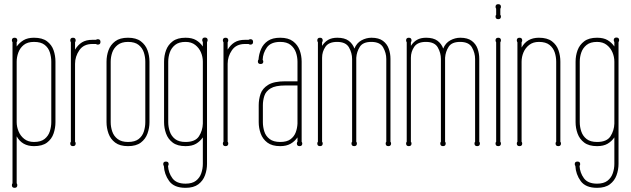

<svg xmlns="http://www.w3.org/2000/svg" viewBox="-20 -691 3026 921"><path d="M246 -395V-105Q246 -77 237 -50.5Q228 -24 205.5 -7Q183 10 143 10Q86 10 60 -37V188Q63 192 63 197Q63 210 50 210Q37 210 37 197Q37 192 40 188V-489Q37 -492 37 -497Q37 -510 50 -510Q63 -510 63 -497Q63 -492 60 -489V-468Q74 -487 93.5 -498.5Q113 -510 143 -510Q183 -510 205.5 -493Q228 -476 237 -450Q246 -424 246 -395ZM60 -395V-105Q60 -83 69 -61Q78 -39 96.5 -24.5Q115 -10 143 -10Q176 -10 194 -24.5Q212 -39 219 -61Q226 -83 226 -105V-395Q226 -418 219 -440Q212 -462 194 -476Q176 -490 143 -490Q112 -490 94 -475.5Q76 -461 68 -439Q60 -417 60 -395Z M340 -11Q343 -8 343 -3Q343 10 330 10Q317 10 317 -3Q317 -8 320 -11V-488Q317 -493 317 -497Q317 -510 330 -510Q343 -510 343 -497Q343 -493 340 -488V-453Q354 -476 373.5 -488Q393 -500 423 -500H440Q445 -503 449 -503Q462 -503 462 -490Q462 -477 449 -477Q445 -477 440 -480H423Q381 -480 360.5 -450Q340 -420 340 -385Z M697 -105Q697 -77 687.5 -50.5Q678 -24 655.5 -7Q633 10 594 10Q555 10 532.5 -7Q510 -24 500.5 -50.5Q491 -77 491 -105V-395Q491 -424 500.5 -450Q510 -476 532.5 -493Q555 -510 594 -510Q633 -510 655.5 -493Q678 -476 687.5 -450Q697 -424 697 -395ZM511 -105Q511 -82 518.5 -60Q526 -38 544.5 -24Q563 -10 594 -10Q627 -10 645 -24Q663 -38 670 -60Q677 -82 677 -105V-395Q677 -418 670 -439.5Q663 -461 645 -475.5Q627 -490 594 -490Q563 -490 544.5 -475.5Q526 -461 518.5 -439.5Q511 -418 511 -395Z M973 95Q973 123 963.5 149.5Q954 176 931.5 193Q909 210 870 210Q815 210 791.5 177.5Q768 145 766 105Q763 102 763 96Q763 84 776 84Q789 84 789 96Q789 102 786 105Q788 138 807 164Q826 190 870 190Q902 190 920 176Q938 162 945.5 140Q953 118 953 95V-32Q940 -13 920.5 -1.5Q901 10 870 10Q831 10 808.5 -7Q786 -24 776.5 -50.5Q767 -77 767 -105V-395Q767 -424 776.5 -450Q786 -476 808.5 -493Q831 -510 870 -510Q901 -510 920.5 -498.5Q940 -487 953 -468V-489Q950 -495 950 -498Q950 -511 963 -511Q976 -511 976 -498Q976 -494 973 -489ZM787 -105Q787 -82 794.5 -60Q802 -38 820 -24Q838 -10 870 -10Q917 -10 934.5 -37.5Q952 -65 953 -98V-395Q953 -418 944 -439.5Q935 -461 916.5 -475.5Q898 -490 870 -490Q838 -490 820 -475.5Q802 -461 794.5 -439.5Q787 -418 787 -395Z M1072 -11Q1075 -8 1075 -3Q1075 10 1062 10Q1049 10 1049 -3Q1049 -8 1052 -11V-488Q1049 -493 1049 -497Q1049 -510 1062 -510Q1075 -510 1075 -497Q1075 -493 1072 -488V-453Q1086 -476 1105.5 -488Q1125 -500 1155 -500H1172Q1177 -503 1181 -503Q1194 -503 1194 -490Q1194 -477 1181 -477Q1177 -477 1172 -480H1155Q1113 -480 1092.5 -450Q1072 -420 1072 -385Z M1427 -11Q1430 -7 1430 -3Q1430 10 1417 10Q1404 10 1404 -3Q1404 -8 1407 -11V-32Q1394 -13 1374 -1.5Q1354 10 1324 10Q1285 10 1262.5 -7Q1240 -24 1230.5 -50.5Q1221 -77 1221 -105V-186Q1221 -215 1230 -241Q1239 -267 1266.5 -284Q1294 -301 1348 -301H1407V-395Q1407 -418 1399.5 -439.5Q1392 -461 1374 -475.5Q1356 -490 1324 -490Q1279 -490 1260 -463Q1241 -436 1240 -404Q1243 -400 1243 -396Q1243 -384 1230 -384Q1217 -384 1217 -396Q1217 -402 1220 -405Q1222 -432 1232.5 -456Q1243 -480 1265 -495Q1287 -510 1324 -510Q1363 -510 1385.5 -493Q1408 -476 1417.5 -450Q1427 -424 1427 -395ZM1241 -105Q1241 -82 1248 -60Q1255 -38 1273.5 -24Q1292 -10 1324 -10Q1356 -10 1373.5 -23Q1391 -36 1398.5 -56Q1406 -76 1407 -98V-281H1348Q1301 -281 1278 -267Q1255 -253 1248 -231Q1241 -209 1241 -186Z M1853 -11Q1856 -8 1856 -3Q1856 10 1843 10Q1830 10 1830 -3Q1830 -8 1833 -11V-408Q1833 -437 1818 -463.5Q1803 -490 1761 -490Q1721 -490 1706 -466.5Q1691 -443 1689 -414V-11Q1692 -8 1692 -3Q1692 10 1679 10Q1666 10 1666 -3Q1666 -8 1669 -11V-408Q1669 -437 1654 -463.5Q1639 -490 1597 -490Q1557 -490 1541 -466.5Q1525 -443 1525 -414V-11Q1528 -8 1528 -3Q1528 10 1515 10Q1502 10 1502 -3Q1502 -8 1505 -11V-488Q1502 -493 1502 -497Q1502 -510 1515 -510Q1528 -510 1528 -497Q1528 -493 1525 -488V-471Q1537 -490 1554.5 -500Q1572 -510 1598 -510Q1633 -510 1652.5 -495.5Q1672 -481 1680 -458Q1691 -485 1714 -497.5Q1737 -510 1762 -510Q1797 -510 1817 -495Q1837 -480 1845 -457Q1853 -434 1853 -409Z M2279 -11Q2282 -8 2282 -3Q2282 10 2269 10Q2256 10 2256 -3Q2256 -8 2259 -11V-408Q2259 -437 2244 -463.5Q2229 -490 2187 -490Q2147 -490 2132 -466.5Q2117 -443 2115 -414V-11Q2118 -8 2118 -3Q2118 10 2105 10Q2092 10 2092 -3Q2092 -8 2095 -11V-408Q2095 -437 2080 -463.5Q2065 -490 2023 -490Q1983 -490 1967 -466.5Q1951 -443 1951 -414V-11Q1954 -8 1954 -3Q1954 10 1941 10Q1928 10 1928 -3Q1928 -8 1931 -11V-488Q1928 -493 1928 -497Q1928 -510 1941 -510Q1954 -510 1954 -497Q1954 -493 1951 -488V-471Q1963 -490 1980.5 -500Q1998 -510 2024 -510Q2059 -510 2078.5 -495.5Q2098 -481 2106 -458Q2117 -485 2140 -497.5Q2163 -510 2188 -510Q2223 -510 2243 -495Q2263 -480 2271 -457Q2279 -434 2279 -409Z M2380 -620Q2383 -617 2383 -612Q2383 -599 2370 -599Q2357 -599 2357 -612Q2357 -617 2360 -620V-649Q2357 -654 2357 -658Q2357 -671 2370 -671Q2383 -671 2383 -658Q2383 -654 2380 -649ZM2380 -11Q2383 -8 2383 -3Q2383 10 2370 10Q2357 10 2357 -3Q2357 -8 2360 -11V-488Q2357 -493 2357 -497Q2357 -510 2370 -510Q2383 -510 2383 -497Q2383 -493 2380 -488Z M2668 -11Q2671 -8 2671 -3Q2671 10 2658 10Q2645 10 2645 -3Q2645 -8 2648 -11V-395Q2648 -418 2641 -439.5Q2634 -461 2616 -475.5Q2598 -490 2565 -490Q2537 -490 2518.5 -475.5Q2500 -461 2491 -439.5Q2482 -418 2482 -395V-11Q2485 -8 2485 -3Q2485 10 2472 10Q2459 10 2459 -3Q2459 -8 2462 -11V-488Q2459 -493 2459 -497Q2459 -510 2472 -510Q2485 -510 2485 -497Q2485 -493 2482 -488V-463Q2508 -510 2565 -510Q2605 -510 2627.5 -493Q2650 -476 2659 -450Q2668 -424 2668 -395Z M2947 95Q2947 123 2937.5 149.5Q2928 176 2905.5 193Q2883 210 2844 210Q2789 210 2765.5 177.5Q2742 145 2740 105Q2737 102 2737 96Q2737 84 2750 84Q2763 84 2763 96Q2763 102 2760 105Q2762 138 2781 164Q2800 190 2844 190Q2876 190 2894 176Q2912 162 2919.5 140Q2927 118 2927 95V-32Q2914 -13 2894.5 -1.5Q2875 10 2844 10Q2805 10 2782.5 -7Q2760 -24 2750.5 -50.5Q2741 -77 2741 -105V-395Q2741 -424 2750.5 -450Q2760 -476 2782.5 -493Q2805 -510 2844 -510Q2875 -510 2894.5 -498.5Q2914 -487 2927 -468V-489Q2924 -495 2924 -498Q2924 -511 2937 -511Q2950 -511 2950 -498Q2950 -494 2947 -489ZM2761 -105Q2761 -82 2768.5 -60Q2776 -38 2794 -24Q2812 -10 2844 -10Q2891 -10 2908.5 -37.5Q2926 -65 2927 -98V-395Q2927 -418 2918 -439.5Q2909 -461 2890.5 -475.5Q2872 -490 2844 -490Q2812 -490 2794 -475.5Q2776 -461 2768.5 -439.5Q2761 -418 2761 -395Z"/></svg>

Font: Wire One
Style: Regular
Weight: 400
Designer: Alexei Vanyashin, Gayaneh Bagdasaryan
Foundry: Cyreal
Version: Version 1.102; ttfautohint (v1.8.3)